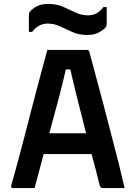

<svg xmlns="http://www.w3.org/2000/svg" viewBox="-20 -957 690 977"><path d="M156 0H45Q41 0 38 -3Q35 -6 37 -13Q47 -47 61.5 -100.5Q76 -154 93 -218Q110 -282 127.5 -351Q145 -420 162.5 -485.5Q180 -551 195 -607.5Q210 -664 221 -703H423Q432 -703 435 -692Q468 -571 505.5 -429Q543 -287 584 -126Q599 -65 614 0H504Q496 0 492.5 -3.5Q489 -7 486 -19Q476 -60 466 -98.5Q456 -137 446 -173H202Q192 -133 180 -90Q168 -47 156 0ZM315 -604Q302 -545 281 -465Q260 -385 231 -279H418Q392 -382 371.5 -463Q351 -544 338 -604ZM428 -879Q452 -879 471 -889Q490 -899 506 -921H523V-837Q523 -830 522 -825.5Q521 -821 516 -816Q500 -800 478 -789.5Q456 -779 424 -779Q382 -779 349.5 -793.5Q317 -808 286.5 -822.5Q256 -837 222 -837Q176 -837 144 -795H127V-879Q127 -886 128 -890Q129 -894 134 -900Q150 -917 172 -927Q194 -937 226 -937Q268 -937 301 -922.5Q334 -908 364 -893.5Q394 -879 428 -879Z"/></svg>

Font: Recursive Sn Lnr St SmB
Style: Regular
Weight: 600
Version: Version 1.079;hotconv 1.0.112;makeotfexe 2.5.65598; ttfautoh